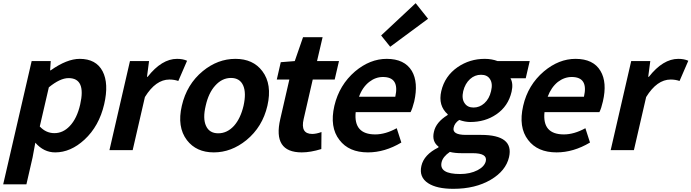

<svg xmlns="http://www.w3.org/2000/svg" viewBox="-31 -944 4347 1207"><path d="M168 -560H288L284 -502H288Q390 -574 470 -574Q573 -574 614 -496Q654 -419 624 -289Q592 -151 500 -66Q413 14 316 14Q244 14 191 -47L174 45L135 215H-11ZM407 -151Q453 -199 473 -287Q511 -453 400 -453Q347 -453 276 -395L219 -149Q258 -107 311 -107Q365 -107 407 -151Z M786 -560H906L893 -461H897Q986 -574 1082 -574Q1119 -574 1145 -562L1090 -435Q1064 -444 1034 -444Q948 -444 880 -334L803 0H657Z M1144 -63Q1081 -146 1112 -279Q1143 -414 1244 -497Q1338 -574 1449 -574Q1560 -574 1618 -497Q1681 -414 1650 -279Q1619 -146 1518 -63Q1423 14 1313 14Q1203 14 1144 -63ZM1440 -153Q1481 -199 1500 -279Q1518 -360 1498 -406Q1477 -454 1421 -454Q1365 -454 1322 -406Q1280 -360 1262 -279Q1243 -199 1264 -153Q1285 -106 1341 -106Q1397 -106 1440 -153Z M1731 -196 1788 -444H1709L1734 -553L1822 -560L1874 -710H1997L1962 -560H2100L2073 -444H1935L1878 -196Q1856 -102 1932 -102Q1957 -102 1990 -114L1989 -7Q1921 14 1866 14Q1682 14 1731 -196Z M2103 -64Q2040 -144 2071 -279Q2102 -410 2201 -495Q2295 -574 2400 -574Q2512 -574 2558 -498Q2600 -426 2573 -306Q2562 -262 2550 -239H2205Q2191 -99 2328 -99Q2392 -99 2463 -138L2492 -48Q2388 14 2282 14Q2162 14 2103 -64ZM2454 -336Q2482 -460 2376 -460Q2330 -460 2290 -429Q2247 -395 2226 -336ZM2365 -721 2582 -924 2660 -826 2422 -650Z M2661 208Q2602 170 2618 99Q2634 28 2725 -17L2726 -22Q2682 -55 2697 -116Q2710 -176 2783 -221L2784 -225Q2722 -280 2743 -371Q2765 -466 2846 -522Q2922 -574 3016 -574Q3060 -574 3097 -560H3299L3274 -452H3178Q3197 -419 3185 -367Q3164 -276 3089 -225Q3019 -177 2925 -177Q2892 -177 2856 -190Q2827 -171 2821 -142Q2810 -96 2898 -96H2993Q3201 -96 3169 44Q3149 130 3054 186Q2957 243 2819 243Q2715 243 2661 208ZM3014 -295Q3045 -323 3056 -371Q3068 -419 3049 -447Q3032 -474 2993 -474Q2954 -474 2924 -447Q2893 -419 2881 -371Q2870 -323 2890 -295Q2908 -268 2946 -268Q2984 -268 3014 -295ZM2971 126Q3015 103 3023 69Q3034 19 2941 19H2873Q2827 19 2797 11Q2753 41 2745 76Q2728 150 2862 150Q2924 150 2971 126Z M3289 -64Q3227 -144 3258 -279Q3288 -410 3388 -495Q3482 -574 3587 -574Q3699 -574 3744 -498Q3787 -426 3759 -306Q3749 -262 3737 -239H3392Q3377 -99 3514 -99Q3578 -99 3649 -138L3678 -48Q3574 14 3468 14Q3348 14 3289 -64ZM3640 -336Q3669 -460 3563 -460Q3517 -460 3476 -429Q3434 -395 3412 -336Z M3937 -560H4057L4044 -461H4048Q4137 -574 4233 -574Q4270 -574 4296 -562L4241 -435Q4215 -444 4185 -444Q4099 -444 4031 -334L3954 0H3808Z"/></svg>

Font: KaiGen Gothic CN Bold
Style: Bold
Weight: 700
Designer: Ryoko NISHIZUKA  (kana & ideographs); Paul D. Hunt (Latin, Greek & Cyrillic); Wenlong ZHANG  (bopomofo); Sandoll Communi
Foundry: Adobe Systems Incorporated
Version: Version 1.002.20150501